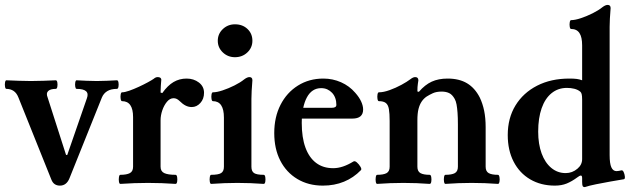

<svg xmlns="http://www.w3.org/2000/svg" viewBox="-20 -745 2574 782"><path d="M224 11Q211.6 11 202.8 5Q194 -1 189 -14L55 -348Q48 -366 35.5 -374.5Q23 -383 6 -383Q2 -383 0.5 -391.8Q-1 -400.5 0.5 -409.2Q2 -418 6 -418Q32 -417 56.5 -416Q81 -415 106 -415Q132.1 -415 157.1 -416Q182 -417 207 -418Q212 -418 213.5 -409.3Q215 -400.7 213.5 -391.8Q212 -383 207 -383Q185 -383 176 -374Q167 -365.1 174 -348L249 -114H254L334 -345Q348 -383 291.8 -383Q288 -383 286.5 -391.8Q285 -400.5 286.5 -409.2Q288 -418 292 -418Q311.7 -417 332.6 -416Q353.5 -415 374.5 -415Q394.2 -415 415.1 -416Q436 -417 456 -418Q461 -418 462.5 -409.3Q464 -400.7 462.5 -391.8Q461 -383 456 -383Q432.2 -383 417.2 -374Q402.2 -365 395 -348L263 -19Q251 11 224 11Z M470 4Q466 4 464.5 -5Q463 -14 464.5 -23.5Q466 -33 470 -33Q496 -33 509 -40Q522 -47 522 -66V-268Q522 -333 477 -333Q473 -333 471.5 -342Q470 -351 471.5 -360Q473 -369 477 -369Q488 -369 506.5 -375.5Q525 -382 545.5 -391.5Q566 -401 582.5 -410Q599 -419 606 -424Q614 -431 622 -431Q636 -431 637 -421Q636 -408 635 -395Q634 -382 634 -368L641 -366Q663 -397 687 -411Q711 -425 740 -425Q769 -425 790 -409Q811 -393 811 -367Q811 -342 796 -325.5Q781 -309 761 -309Q748 -309 736 -315Q724 -321 711 -334Q706 -339 700 -342Q694 -345 687 -345Q672 -345 660 -330.5Q648 -316 641 -295.5Q634 -275 634 -255V-66Q634 -47 649 -40Q664 -33 695 -33Q700 -33 701.5 -23.5Q703 -14 701.5 -5Q700 4 695 4Q667 2 639 1Q611 0 583 0Q555 0 527 1Q499 2 470 4Z M840 4Q836 4 834.5 -5Q833 -14 834.5 -23.5Q836 -33 840 -33Q869 -33 880.5 -40Q892 -47 892 -66V-266Q892 -333 847 -333Q843 -333 841.5 -342Q840 -351 841.5 -360Q843 -369 847 -369Q863 -369 887 -377Q911 -385 935 -397Q959 -409 975 -422Q987 -431 996 -431Q1008 -431 1008 -418Q1006 -391 1005 -375Q1004 -359 1004 -342V-66Q1004 -47 1015 -40Q1026 -33 1054 -33Q1059 -33 1060.5 -23.5Q1062 -14 1060.5 -5Q1059 4 1054 4Q1027 2 1000.5 1Q974 0 947 0Q921 0 894.5 1Q868 2 840 4ZM937 -512Q908 -512 887.5 -531.5Q867 -551 867 -579Q867 -607 887.5 -626.5Q908 -646 937 -646Q968 -646 988 -627Q1008 -608 1008 -579Q1008 -551 987.5 -531.5Q967 -512 937 -512Z M1295 11Q1236 11 1191 -16Q1146 -43 1121.5 -91Q1097 -139 1097 -203Q1097 -268 1122.5 -318Q1148 -368 1193.5 -396.5Q1239 -425 1297 -425Q1335 -425 1369 -410Q1403 -395 1427 -367Q1443 -349 1451 -331.5Q1459 -314 1459 -299Q1459 -262 1415 -262H1174V-306H1332Q1350 -306 1350 -318Q1350 -333 1345.5 -345.5Q1341 -358 1332.5 -367Q1324 -376 1313 -381Q1302 -386 1288 -386Q1269 -386 1254.5 -376.5Q1240 -367 1230 -348.5Q1220 -330 1214.5 -303.5Q1209 -277 1209 -244Q1209 -185 1224 -144Q1239 -103 1267.5 -81.5Q1296 -60 1337 -60Q1357 -60 1377.5 -67Q1398 -74 1419 -87Q1425 -91 1433.5 -83.5Q1442 -76 1448 -66Q1454 -56 1450 -52Q1420 -21 1381 -5Q1342 11 1295 11Z M1516 4Q1512 4 1510.5 -4.9Q1509 -13.8 1510.5 -23.4Q1512 -33 1516 -33Q1541.9 -33 1554.5 -39.9Q1567 -46.9 1567 -66V-252Q1567 -282.8 1564 -300.4Q1561 -318 1551.5 -325.5Q1542 -333 1523 -333Q1519 -333 1517.5 -342Q1516 -351 1517.5 -360Q1519 -369 1523 -369Q1542 -369 1567 -378Q1592 -387 1615 -399.5Q1638 -412 1651 -422Q1657.7 -427.2 1662.4 -429.1Q1667 -431 1671 -431Q1684 -431 1684 -417.7Q1683 -411 1682 -404.4Q1681 -397.9 1680.5 -390.4Q1680 -383 1680 -372.5L1686 -371Q1711 -400 1738.5 -412.5Q1766 -425 1803 -425Q1850 -425 1882 -406Q1914 -387 1934 -348Q1946 -323 1952 -293.5Q1958 -264 1958 -227V-66Q1958 -46.9 1970.5 -39.9Q1983 -33 2008 -33Q2012.6 -33 2014.3 -23.5Q2016 -14 2014.3 -5Q2012.7 4 2008.2 4Q1981.5 2 1954.7 1Q1928 0 1901 0Q1874.3 0 1847.7 1Q1821 2 1794 4Q1790 4 1788.5 -5.1Q1787 -14.2 1788.5 -23.6Q1790 -33 1794 -33Q1819.9 -33 1832.5 -39.9Q1845 -46.9 1845 -66V-173Q1845 -211 1845 -238.5Q1845 -266 1843.5 -286Q1842 -306 1839.5 -319.5Q1837 -333 1832 -342Q1822 -360 1809 -366Q1796 -372 1779 -372Q1757.4 -372 1743.2 -365.5Q1729 -359 1718 -352Q1706 -344 1697.5 -331.5Q1689 -319 1684.5 -301.1Q1680 -283.2 1680 -255V-66Q1680 -46.9 1692.5 -39.9Q1705 -33 1730 -33Q1735 -33 1736.5 -23.4Q1738 -13.8 1736.5 -4.9Q1735 4 1730 4Q1703.3 2 1676.7 1Q1650 0 1623 0Q1596 0 1569.5 1Q1543 2 1516 4Z M2362 17Q2355 17 2353 12.5Q2351 8 2351 -5V-19Q2351 -30 2346 -30Q2343 -30 2339.5 -28Q2336 -26 2332 -23Q2309 -6 2288 2.5Q2267 11 2240 11Q2183 11 2139.5 -14.5Q2096 -40 2072 -86.5Q2048 -133 2048 -195Q2048 -264 2079.5 -315.5Q2111 -367 2167.5 -396Q2224 -425 2299 -425Q2318 -425 2329 -423.5Q2340 -422 2351 -418V-560Q2351 -594 2340 -610.5Q2329 -627 2306 -627Q2302 -627 2300.5 -636Q2299 -645 2300.5 -654Q2302 -663 2306 -663Q2322 -663 2346 -671Q2370 -679 2394 -691Q2418 -703 2434 -716Q2446 -725 2455 -725Q2467 -725 2467 -712Q2465 -685 2464 -669Q2463 -653 2463 -636V-113Q2463 -79 2470 -63.5Q2477 -48 2491 -48Q2496 -48 2500.5 -49Q2505 -50 2510 -51Q2516 -53 2520 -44.5Q2524 -36 2525 -26Q2526 -16 2521 -15Q2496 -11 2465.5 -5.5Q2435 0 2407.5 5.5Q2380 11 2362 17ZM2284 -40Q2311 -40 2332 -58Q2351 -74 2351 -97V-339Q2351 -355 2349 -362Q2347 -369 2343 -372Q2333 -380 2319 -383.5Q2305 -387 2289 -387Q2253 -387 2226.5 -365.5Q2200 -344 2186 -304Q2172 -264 2172 -209Q2172 -158 2186 -120Q2200 -82 2225.5 -61Q2251 -40 2284 -40Z"/></svg>

Font: Junicode VF
Style: Regular
Weight: 400
Designer: Peter S. Baker
Version: Version 2.213